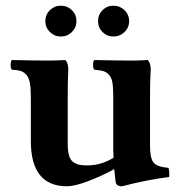

<svg xmlns="http://www.w3.org/2000/svg" viewBox="-20 -648 638 678"><path d="M326.2 -573.2Q326.2 -596.2 342 -612.1Q357.9 -627.9 380.9 -627.9Q403.3 -627.9 419.7 -612.1Q436 -596.2 436 -573.2Q436 -550.8 419.7 -534.9Q403.3 -519 380.9 -519Q357.9 -519 342 -534.9Q326.2 -550.8 326.2 -573.2ZM140.1 -573.2Q140.1 -596.2 156.2 -612.1Q172.4 -627.9 194.8 -627.9Q217.8 -627.9 233.9 -612.1Q250 -596.2 250 -573.2Q250 -550.8 233.9 -534.9Q217.8 -519 194.8 -519Q172.4 -519 156.2 -534.9Q140.1 -550.8 140.1 -573.2ZM509.8 -132.8Q509.8 -89.4 522.2 -74Q534.7 -58.6 575.2 -55.2Q576.7 -50.3 577.6 -39.1Q578.6 -27.8 577.1 -22.9Q496.1 -12.7 411.1 9.8Q389.6 9.8 388.2 -6.8Q385.7 -25.4 383.3 -50.8Q338.4 -25.9 290.8 -8.1Q243.2 9.8 216.8 9.8Q88.9 9.8 88.9 -149.9V-306.2Q88.9 -337.4 85.2 -356.2Q81.5 -375 72.3 -384.8Q63 -394.5 52 -397.7Q41 -400.9 22 -401.9Q17.6 -406.2 17.6 -418.9Q17.6 -431.6 22 -436Q107.9 -434.1 153.8 -434.1Q174.8 -434.1 210.9 -436Q221.2 -425.8 221.2 -401.9Q221.2 -397.5 220.2 -376.5Q219.2 -355.5 219.2 -306.2V-139.2Q219.2 -113.8 224.1 -97.9Q229 -82 239.7 -75Q250.5 -67.9 261 -65.9Q271.5 -64 289.1 -64Q336.9 -64 380.9 -90.8Q379.9 -111.3 379.9 -120.6V-306.2Q379.9 -337.9 377 -356Q374 -374 365 -383.8Q356 -393.6 345.2 -396.7Q334.5 -399.9 313 -401.9Q308.6 -406.2 308.6 -418.9Q308.6 -431.6 313 -436Q398.9 -434.1 444.8 -434.1Q465.8 -434.1 502 -436Q512.2 -425.8 512.2 -401.9Q512.2 -397.5 511 -376.5Q509.8 -355.5 509.8 -306.2Z"/></svg>

Font: Linux Libertine G
Style: Bold
Weight: 700
Designer: Philipp H. Poll
Foundry: Philipp H. Poll
Version: Version 5.0.3